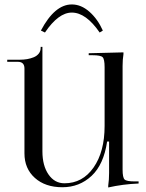

<svg xmlns="http://www.w3.org/2000/svg" viewBox="-20 -826 649 855"><path d="M162.1 -689.9Q223.6 -806.2 299.8 -806.2Q341.3 -806.2 378.2 -773.7Q415 -741.2 438 -689.9L423.8 -681.2Q362.8 -770 299.8 -770Q240.2 -770 180.2 -681.2ZM597.2 -18.1V-8.8Q527.3 -5.9 461.9 8.8V1Q465.8 -25.9 465.8 -56.2V-195.8H457Q441.9 -93.3 387.7 -42.7Q333.5 7.8 257.8 7.8Q181.6 7.8 135.3 -33.7Q88.9 -75.2 88.9 -143.1V-521Q88.9 -550.8 59.1 -550.8H12.2V-560.1H68.8Q85.4 -560.1 100.8 -562.7Q116.2 -565.4 130.1 -571Q144 -576.7 152.6 -587.4Q161.1 -598.1 161.1 -612.8V-617.2H168.9V-532.2V-151.9Q168.9 -88.4 196 -49.1Q223.1 -9.8 267.1 -9.8Q347.7 -9.8 396.7 -80.1Q445.8 -150.4 445.8 -265.1V-526.9Q445.8 -562.5 437 -571.3Q428.2 -580.1 392.1 -580.1H375V-588.9L529.8 -592.8V-585Q525.9 -561 525.9 -532.2V-70.8Q525.9 -35.2 534.9 -26.6Q543.9 -18.1 580.1 -18.1Z"/></svg>

Font: FoglihtenNo07calt
Style: Regular
Weight: 500
Designer: gluk (gluksza@wp.pl)
Foundry: gluk (gluksza@wp.pl)
Version: Version 0.844